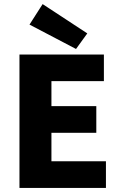

<svg xmlns="http://www.w3.org/2000/svg" viewBox="-20 -917 590 937"><path d="M75 0H497V-130H231V-269H450V-399H231V-521H487V-651H75ZM351 -678 406 -754 188 -897 124 -797Z"/></svg>

Font: Source Sans Pro
Style: Bold
Weight: 700
Designer: Paul D. Hunt
Foundry: Adobe Systems Incorporated
Version: Version 3.006;hotconv 1.0.111;makeotfexe 2.5.65597